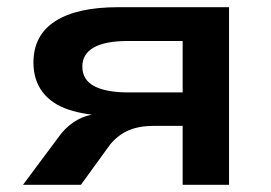

<svg xmlns="http://www.w3.org/2000/svg" viewBox="-20 -514 753 534"><path d="M44 0 143 -133Q166 -165 198 -182Q230 -199 275 -199H291L286 -192Q219 -193 171 -209Q123 -225 98 -258.5Q73 -292 73 -340Q73 -416 133.5 -455Q194 -494 309 -494H617V0H488V-164H409Q368 -164 339 -152Q310 -140 287 -113L205 0ZM336 -257H488V-400H336Q273 -400 241 -382Q209 -364 209 -329Q209 -292 242 -274.5Q275 -257 336 -257Z"/></svg>

Font: Nunito Sans 10pt Expanded
Style: Bold
Weight: 700
Width: 7
Designer: Vernon Adams
Foundry: Vernon Adams
Version: Version 3.101;gftools[0.9.27]